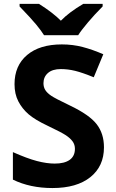

<svg xmlns="http://www.w3.org/2000/svg" viewBox="-20 -951 591 981"><path d="M504.4 -931.2V-918Q463.4 -877 429 -836.2Q394.5 -795.4 379.4 -771H205.1Q190.9 -793.9 164.6 -825.9Q138.2 -857.9 80.1 -918V-931.2H179.2Q251 -885.7 291 -845.2Q332 -887.7 405.3 -931.2ZM511.2 -198.2Q511.2 -101.6 441.7 -45.9Q372.1 9.8 248 9.8Q133.8 9.8 45.9 -33.2V-173.8Q118.2 -141.6 168.2 -128.4Q218.3 -115.2 259.8 -115.2Q309.6 -115.2 336.2 -134.3Q362.8 -153.3 362.8 -190.9Q362.8 -211.9 351.1 -228.3Q339.4 -244.6 316.7 -259.8Q293.9 -274.9 224.1 -308.1Q158.7 -338.9 126 -367.2Q93.3 -395.5 73.7 -433.1Q54.2 -470.7 54.2 -521Q54.2 -615.7 118.4 -669.9Q182.6 -724.1 295.9 -724.1Q351.6 -724.1 402.1 -710.9Q452.6 -697.8 507.8 -673.8L459 -556.2Q401.9 -579.6 364.5 -588.9Q327.1 -598.1 291 -598.1Q248 -598.1 225.1 -578.1Q202.1 -558.1 202.1 -525.9Q202.1 -505.9 211.4 -491Q220.7 -476.1 241 -462.2Q261.2 -448.2 336.9 -412.1Q437 -364.3 474.1 -316.2Q511.2 -268.1 511.2 -198.2Z"/></svg>

Font: Zoram GWebM
Style: Bold
Weight: 700
Foundry: Ascender Corporation
Version: Version 1.000